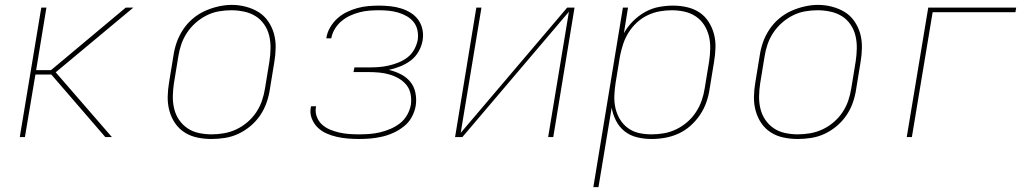

<svg xmlns="http://www.w3.org/2000/svg" viewBox="-20 -561 4240 786"><path d="M61 0 149 -530H170L128 -274H189L495 -530H526L208 -265L438 0H411L190 -256H125L82 0Z M846 8Q816 8 787.5 2Q759 -4 735.5 -19Q712 -34 696.5 -57Q681 -80 673.5 -107.5Q666 -135 666.5 -164.5Q667 -194 672 -223L690 -333Q694 -361 703.5 -388Q713 -415 729.5 -440Q746 -465 769 -484.5Q792 -504 818.5 -516Q845 -528 873.5 -534.5Q902 -541 929 -541Q958 -541 986.5 -533.5Q1015 -526 1038.5 -511.5Q1062 -497 1078 -473.5Q1094 -450 1101.5 -423Q1109 -396 1108.5 -366Q1108 -336 1103 -307L1085 -197Q1081 -169 1071.5 -141.5Q1062 -114 1045.5 -89.5Q1029 -65 1006 -45.5Q983 -26 956.5 -13.5Q930 -1 901.5 3.5Q873 8 846 8ZM846 -11Q871 -11 897 -15.5Q923 -20 947.5 -31.5Q972 -43 993 -61Q1014 -79 1029 -101.5Q1044 -124 1052.5 -149Q1061 -174 1065 -200L1083 -310Q1087 -336 1087.5 -363Q1088 -390 1082 -415Q1076 -440 1061.5 -461Q1047 -482 1026 -495Q1005 -508 979 -513.5Q953 -519 927 -519Q901 -519 875.5 -514.5Q850 -510 826 -498Q802 -486 781.5 -468Q761 -450 746 -427.5Q731 -405 722.5 -380.5Q714 -356 710 -330L692 -220Q688 -194 687.5 -167.5Q687 -141 693 -116Q699 -91 713 -70.5Q727 -50 747.5 -36Q768 -22 794 -16.5Q820 -11 846 -11Z M1449 8Q1426 8 1403 6Q1380 4 1358 -1Q1336 -6 1316 -15Q1296 -24 1280.5 -39Q1265 -54 1256.5 -75.5Q1248 -97 1252 -119Q1252 -121 1252.5 -122.5Q1253 -124 1254 -126H1274Q1274 -124 1273.5 -123Q1273 -122 1273 -120Q1270 -100 1277.5 -81.5Q1285 -63 1299 -50.5Q1313 -38 1331 -30.5Q1349 -23 1368.5 -18.5Q1388 -14 1408.5 -12.5Q1429 -11 1449 -11Q1470 -11 1491.5 -12.5Q1513 -14 1534.5 -19Q1556 -24 1577.5 -33Q1599 -42 1617 -56Q1635 -70 1646.5 -90Q1658 -110 1662 -132Q1665 -153 1661 -175Q1657 -197 1644 -213Q1631 -229 1613 -239.5Q1595 -250 1574.5 -256Q1554 -262 1532 -264Q1510 -266 1488 -266H1427L1431 -285H1491Q1511 -285 1531 -286.5Q1551 -288 1571 -292.5Q1591 -297 1611 -305Q1631 -313 1648 -326Q1665 -339 1675.5 -358Q1686 -377 1690 -397Q1693 -417 1689 -436.5Q1685 -456 1673.5 -470.5Q1662 -485 1645.5 -494.5Q1629 -504 1610.5 -509.5Q1592 -515 1572 -517Q1552 -519 1532 -519Q1512 -519 1492.5 -517.5Q1473 -516 1453 -511Q1433 -506 1413.5 -497Q1394 -488 1378 -474.5Q1362 -461 1351 -443Q1340 -425 1336 -404Q1336 -404 1336 -404Q1336 -404 1336 -404H1316Q1316 -404 1316 -404.5Q1316 -405 1316 -405Q1319 -427 1331 -448Q1343 -469 1360.5 -485Q1378 -501 1399.5 -511.5Q1421 -522 1443 -528Q1465 -534 1487.5 -536Q1510 -538 1532 -538Q1555 -538 1578 -535.5Q1601 -533 1622 -526.5Q1643 -520 1661.5 -508.5Q1680 -497 1692.5 -479.5Q1705 -462 1709.5 -440Q1714 -418 1710 -395Q1706 -372 1693.5 -350Q1681 -328 1661 -313Q1641 -298 1618 -289Q1595 -280 1572 -275Q1597 -269 1620 -257.5Q1643 -246 1659 -227Q1675 -208 1680.5 -181.5Q1686 -155 1682 -129Q1678 -105 1666 -82.5Q1654 -60 1634 -44Q1614 -28 1591 -17.5Q1568 -7 1544 -1.5Q1520 4 1496.5 6Q1473 8 1449 8Z M1843 0 1930 -530H1951L1866 -17L2302 -530H2332L2245 0H2224L2309 -513L1873 0Z M2409 205 2530 -530H2551L2534 -425Q2549 -452 2571.5 -474.5Q2594 -497 2621 -512Q2648 -527 2677.5 -532.5Q2707 -538 2736 -538Q2765 -538 2793 -531.5Q2821 -525 2843.5 -510Q2866 -495 2881 -471.5Q2896 -448 2903 -421Q2910 -394 2909 -365Q2908 -336 2903 -307L2885 -197Q2881 -169 2871.5 -142Q2862 -115 2845.5 -90.5Q2829 -66 2806.5 -46Q2784 -26 2757.5 -14Q2731 -2 2703 3Q2675 8 2647 8Q2617 8 2588 1Q2559 -6 2537 -23.5Q2515 -41 2502 -66.5Q2489 -92 2484 -120L2430 205ZM2647 -11Q2673 -11 2698.5 -15.5Q2724 -20 2748 -31.5Q2772 -43 2793 -61Q2814 -79 2829 -102Q2844 -125 2852.5 -149.5Q2861 -174 2865 -200L2883 -310Q2887 -336 2887.5 -362.5Q2888 -389 2882 -413.5Q2876 -438 2862.5 -459Q2849 -480 2828 -494Q2807 -508 2781.5 -513.5Q2756 -519 2730 -519Q2705 -519 2680 -514.5Q2655 -510 2631 -498.5Q2607 -487 2587 -468.5Q2567 -450 2553 -427.5Q2539 -405 2531 -380.5Q2523 -356 2518 -331L2500 -221Q2496 -195 2495 -169Q2494 -143 2499.5 -118.5Q2505 -94 2518 -72.5Q2531 -51 2551 -36.5Q2571 -22 2595.5 -16.5Q2620 -11 2647 -11Z M3246 8Q3216 8 3187.5 2Q3159 -4 3135.5 -19Q3112 -34 3096.5 -57Q3081 -80 3073.5 -107.5Q3066 -135 3066.5 -164.5Q3067 -194 3072 -223L3090 -333Q3094 -361 3103.5 -388Q3113 -415 3129.5 -440Q3146 -465 3169 -484.5Q3192 -504 3218.5 -516Q3245 -528 3273.5 -534.5Q3302 -541 3329 -541Q3358 -541 3386.5 -533.5Q3415 -526 3438.5 -511.5Q3462 -497 3478 -473.5Q3494 -450 3501.5 -423Q3509 -396 3508.5 -366Q3508 -336 3503 -307L3485 -197Q3481 -169 3471.5 -141.5Q3462 -114 3445.5 -89.5Q3429 -65 3406 -45.5Q3383 -26 3356.5 -13.5Q3330 -1 3301.5 3.5Q3273 8 3246 8ZM3246 -11Q3271 -11 3297 -15.5Q3323 -20 3347.5 -31.5Q3372 -43 3393 -61Q3414 -79 3429 -101.5Q3444 -124 3452.5 -149Q3461 -174 3465 -200L3483 -310Q3487 -336 3487.5 -363Q3488 -390 3482 -415Q3476 -440 3461.5 -461Q3447 -482 3426 -495Q3405 -508 3379 -513.5Q3353 -519 3327 -519Q3301 -519 3275.5 -514.5Q3250 -510 3226 -498Q3202 -486 3181.5 -468Q3161 -450 3146 -427.5Q3131 -405 3122.5 -380.5Q3114 -356 3110 -330L3092 -220Q3088 -194 3087.5 -167.5Q3087 -141 3093 -116Q3099 -91 3113 -70.5Q3127 -50 3147.5 -36Q3168 -22 3194 -16.5Q3220 -11 3246 -11Z M3692 0 3780 -530H4140L4137 -511H3798L3713 0Z"/></svg>

Font: Iosevka Curly ThExObl
Style: Regular
Weight: 100
Width: 7
Italic angle: -9°
Monospace: yes
Designer: Belleve Invis
Foundry: Belleve Invis
Version: Version 11.1.0; ttfautohint (v1.8.3)